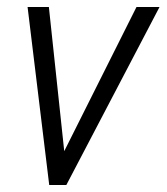

<svg xmlns="http://www.w3.org/2000/svg" viewBox="-20 -530 477 550"><path d="M59 -510H120L164 -97L371 -510H437L170 0H121Z"/></svg>

Font: Radio Canada Condensed Light
Style: Italic
Weight: 300
Width: 3
Italic angle: -12°
Designer: Charles Daoud, Etienne Aubert Bonn, Alexandre Saumier Demers, Jacques Le Bailly
Foundry: Radio-Canada
Version: Version 2.104; ttfautohint (v1.8.4.7-5d5b);gftools[0.9.28.de